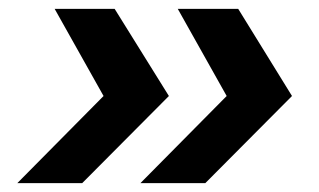

<svg xmlns="http://www.w3.org/2000/svg" viewBox="-20 -485 717 432"><path d="M296 -73 490 -269 380 -465H516L637 -269L442 -73ZM19 -73 213 -269 103 -465H238L360 -269L165 -73Z"/></svg>

Font: Plus Jakarta Display Medium
Style: Italic
Weight: 500
Italic angle: -12°
Designer: Gumpita Rahayu
Foundry: Tokotype Studio
Version: Version 1.000